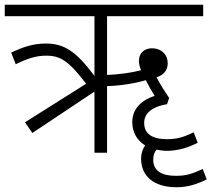

<svg xmlns="http://www.w3.org/2000/svg" viewBox="-20 -642 889 807"><path d="M116 -83 377 -257V0H430V-280C481 -281 552 -292 593 -305C601 -288 616 -261 630 -239C566 -218 536 -178 536 -129C536 -87 555 -52 590 -31C579 -14 573 4 573 25C573 97 625 145 722 145C769 145 809 132 849 112L832 68C786 90 760 97 719 97C664 97 624 79 624 29C624 12 628 -1 638 -13C652 -10 668 -8 684 -8C731 -9 772 -22 811 -42L794 -86C749 -64 722 -57 681 -57C627 -57 586 -75 586 -125C586 -161 611 -192 682 -204L691 -230C674 -256 655 -284 638 -317C665 -326 685 -344 685 -376C685 -412 659 -439 618 -439C588 -439 564 -420 564 -387C564 -373 567 -360 573 -347C537 -337 482 -329 430 -327V-574H834V-622H0V-574H377V-323C300 -426 250 -459 173 -459C117 -459 74 -443 27 -421L46 -372C99 -398 134 -408 175 -408C236 -408 271 -383 342 -290L85 -128Z"/></svg>

Font: Noto Sans Devanagari UI Light
Style: Regular
Weight: 300
Designer: Jelle Bosma - Monotype Design Team
Foundry: Monotype Imaging Inc.
Version: Version 2.004